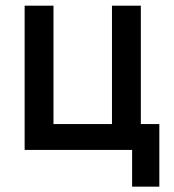

<svg xmlns="http://www.w3.org/2000/svg" viewBox="-20 -538 626 689"><path d="M68.4 0V-517.6H171.9V-92.8H381.8V-517.6H485.4V-92.8H551.8V131.8H454.1V0Z"/></svg>

Font: Cascadia Code NF
Style: Regular
Weight: 400
Monospace: yes
Designer: Aaron Bell
Foundry: Saja Typeworks
Version: Version 2404.023; ttfautohint (v1.8.4)